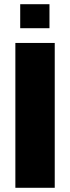

<svg xmlns="http://www.w3.org/2000/svg" viewBox="-20 -892 332 912"><path d="M53 0V-688H240V0ZM76 -758V-872H215V-758Z"/></svg>

Font: Saira Semi Condensed ExtraBold
Style: Regular
Weight: 800
Width: 4
Designer: Hector Gatti with collaboration of the Omnibus-Type team
Foundry: Omnibus-Type
Version: Version 1.001; ttfautohint (v1.8)